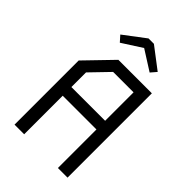

<svg xmlns="http://www.w3.org/2000/svg" viewBox="-264 -1021 1127 1127"><g transform="rotate(45 300.0 -457.0)"><path d="M242 -700 80 -532.5V0H160V-320H440V0H520V-700ZM160 -513.5 270.5 -628H440V-392H160ZM323 -914 455.5 -813 424.5 -777 300 -856 177 -777 145 -813 278.5 -914Z"/></g></svg>

Font: Kode Mono
Style: Regular
Weight: 400
Monospace: yes
Designer: Isa Ozler
Foundry: Kadena LLC
Version: Version 1.000;gftools[0.9.28]